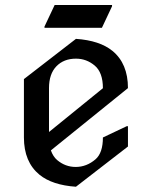

<svg xmlns="http://www.w3.org/2000/svg" viewBox="-20 -708 592 748"><path d="M275.9 19.5Q183.6 13.2 133.8 -27.3Q73.2 -77.1 73.2 -172.4V-399.9L275.9 -556.6Q368.2 -550.3 418 -509.8Q478.5 -460.4 478.5 -364.7L178.2 -122.1Q187 -97.7 202.6 -84.5Q234.4 -57.6 274.9 -57.6Q317.4 -57.6 352.1 -87.4Q380.9 -112.3 380.9 -172.4L473.6 -216.3H478.5V-137.2ZM170.9 -193.8 380.9 -364.3Q380.9 -425.8 348.9 -452.6Q316.9 -479.5 275.9 -479.5Q228.5 -479.5 199.7 -449.7Q170.9 -419.9 170.9 -364.7ZM153.3 -599.6V-604.5L192.9 -688.5H416.5V-683.6L377 -599.6Z"/></svg>

Font: Nova Cut
Style: Book
Weight: 400
Version: Version 2.000